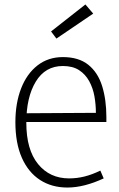

<svg xmlns="http://www.w3.org/2000/svg" viewBox="-20 -833 533 861"><path d="M282 8Q212 8 159.5 -26Q107 -60 78 -125.5Q49 -191 49 -285Q49 -370 74.5 -436Q100 -502 148 -539.5Q196 -577 262 -577Q333 -577 376 -542.5Q419 -508 438 -447Q457 -386 457 -308V-286H75V-325L410 -327Q410 -364 403.5 -401Q397 -438 380 -469Q363 -500 334.5 -518.5Q306 -537 262 -537Q183 -537 140.5 -467Q98 -397 98 -283Q98 -162 150.5 -97.5Q203 -33 290 -33Q325 -33 359 -41.5Q393 -50 430 -68L445 -33Q402 -13 361 -2.5Q320 8 282 8ZM233 -660 209 -692 363 -813 398 -772Z"/></svg>

Font: Yaldevi ExtraLight ExtraLight
Style: Regular
Weight: 250
Version: Version 1.100